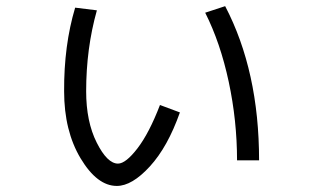

<svg xmlns="http://www.w3.org/2000/svg" viewBox="-20 -572 1040 630"><path d="M653.3 -530.3 718.8 -551.8Q830.1 -338.9 830.1 -45.9H757.8Q757.8 -175.8 730.5 -303.7Q703.1 -431.6 653.3 -530.3ZM226.6 -546.9 297.9 -538.1Q262.7 -413.1 262.7 -272.5Q262.7 -172.9 297.4 -104Q332 -35.2 367.2 -35.2Q392.6 -35.2 431.2 -85.4Q469.7 -135.7 504.9 -227.5L570.3 -203.1Q530.3 -89.8 471.7 -25.9Q413.1 38.1 363.3 38.1Q298.8 38.1 244.6 -52.2Q190.4 -142.6 190.4 -272.5Q189.5 -422.9 226.6 -546.9Z"/></svg>

Font: Mgen+ 1c regular
Style: Regular
Weight: 400
Designer: [Source Han Sans]
Ryoko NISHIZUKA  (kana & ideographs); Paul D. Hunt (Latin, Greek & Cyrillic); Wenlong ZHANG  (bopomofo
Version: Version 1.059.20150602